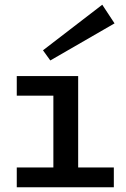

<svg xmlns="http://www.w3.org/2000/svg" viewBox="-20 -793 532 813"><path d="M206 -24V-471H311V-24ZM51 0V-84H462V0ZM51 -388V-471H286V-388ZM193 -537 162 -580 413 -773 465 -694Z"/></svg>

Font: BioRhyme SemiExpanded
Style: Regular
Weight: 400
Width: 6
Designer: Aoife Mooney
Foundry: Aoife Mooney Type
Version: Version 1.600;gftools[0.9.33]